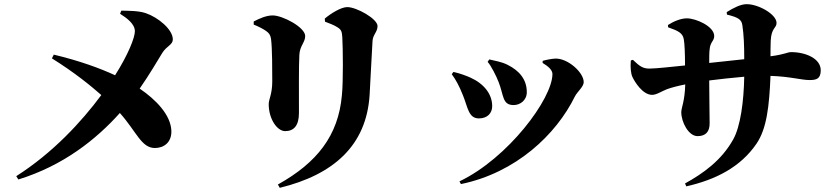

<svg xmlns="http://www.w3.org/2000/svg" viewBox="-20 -827 4000 921"><path d="M556 -761C589 -740 627 -712 627 -677C627 -647 595 -565 532 -466C461 -499 363 -535 238 -565L229 -547C338 -479 415 -416 466 -371C371 -243 234 -94 58 18L68 34C285 -33 442 -159 555 -285C635 -195 658 -117 723 -117C765 -117 804 -143 802 -200C799 -276 728 -349 650 -402C696 -468 737 -538 759 -574C780 -607 809 -612 809 -638C809 -686 738 -744 679 -764C643 -776 596 -775 562 -776Z M1753 -372C1757 -432 1763 -574 1767 -631C1769 -661 1791 -674 1791 -702C1791 -737 1690 -793 1646 -793C1616 -793 1568 -763 1538 -738L1539 -723C1560 -715 1582 -707 1599 -696C1618 -684 1620 -675 1622 -648C1625 -597 1627 -437 1620 -370C1603 -176 1500 -46 1313 58L1322 74C1580 11 1738 -129 1753 -372ZM1257 -678C1271 -668 1277 -659 1280 -641C1286 -598 1286 -488 1286 -437C1286 -375 1269 -352 1269 -327C1269 -257 1309 -198 1348 -198C1390 -198 1414 -225 1414 -285C1414 -367 1413 -520 1416 -564C1418 -607 1444 -624 1444 -654C1444 -696 1336 -753 1288 -753C1257 -753 1224 -738 1197 -724V-709C1220 -700 1243 -688 1257 -678Z M2372 -433C2397 -369 2389 -323 2444 -323C2474 -323 2507 -345 2507 -385C2507 -446 2471 -488 2415 -516C2385 -531 2359 -534 2327 -542L2319 -530C2334 -515 2361 -462 2372 -433ZM2738 -365C2750 -388 2780 -411 2780 -433C2780 -480 2703 -548 2644 -546C2626 -545 2599 -540 2583 -535V-525C2608 -510 2630 -492 2630 -472C2630 -354 2417 -68 2184 43L2191 56C2454 2 2648 -181 2738 -365ZM2201 -369C2224 -313 2227 -259 2277 -259C2319 -259 2341 -285 2341 -318C2341 -376 2301 -426 2236 -455C2218 -463 2187 -475 2155 -482L2147 -471C2165 -447 2183 -415 2201 -369Z M3467 -757C3519 -744 3537 -735 3541 -706C3548 -660 3550 -609 3550 -543L3382 -525C3382 -550 3382 -574 3384 -590C3387 -627 3406 -630 3406 -654C3406 -701 3318 -739 3275 -739C3246 -739 3212 -725 3184 -707L3185 -696C3234 -679 3255 -668 3260 -639C3264 -617 3266 -570 3266 -513C3206 -507 3126 -498 3095 -498C3065 -498 3049 -508 3016 -540L3006 -537C3003 -504 3006 -474 3014 -457C3024 -436 3062 -372 3108 -372C3130 -372 3153 -389 3179 -399C3201 -407 3231 -415 3267 -422C3265 -341 3248 -310 3248 -289C3248 -241 3283 -174 3326 -174C3365 -174 3384 -195 3384 -235C3384 -291 3382 -359 3382 -441C3429 -447 3492 -454 3550 -459C3548 -341 3532 -220 3497 -158C3440 -56 3351 6 3266 53L3272 67C3413 35 3532 -25 3609 -138C3658 -210 3670 -317 3676 -463C3770 -460 3824 -443 3863 -443C3895 -443 3917 -448 3917 -490C3917 -546 3845 -577 3775 -577C3757 -577 3745 -566 3676 -557C3676 -578 3676 -603 3677 -631C3680 -695 3705 -691 3705 -717C3705 -758 3619 -807 3562 -807C3533 -807 3500 -790 3466 -769Z"/></svg>

Font: Noto Serif KR Black
Style: Regular
Weight: 900
Version: Version 1.001;PS 1.001;hotconv 16.6.54;makeotf.lib2.5.65590